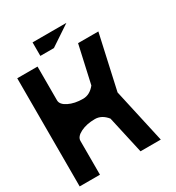

<svg xmlns="http://www.w3.org/2000/svg" viewBox="-178 -851 882 961"><g transform="rotate(-30 263.5 -371.0)"><path d="M117.2 -195.3V0H0V-625H117.2V-429.7Q117.2 -405.3 151.6 -388.2Q186 -371.1 234.4 -371.1Q273.4 -371.1 303.2 -408.2L351.6 -625H468.8L399.4 -312.5L468.8 0H351.6L303.2 -216.8Q273.4 -253.9 234.4 -253.9Q186 -253.9 151.6 -236.8Q117.2 -219.7 117.2 -195.3ZM156.2 -664.1V-742.2H351.6L234.4 -664.1Z"/></g></svg>

Font: Leporid
Style: Regular
Weight: 400
Designer: GGBotNet
Foundry: GGBotNet
Version: 1.00